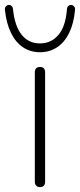

<svg xmlns="http://www.w3.org/2000/svg" viewBox="-57 -760 326 783"><path d="M106 3Q96 3 90.5 -3Q85 -9 85 -19V-465Q85 -476 90.5 -481.5Q96 -487 106 -487Q116 -487 121.5 -481.5Q127 -476 127 -465V-19Q127 -9 122 -3Q117 3 106 3ZM106 -547Q67 -547 37 -567Q7 -587 -12 -625.5Q-31 -664 -37 -720Q-38 -729 -32.5 -734.5Q-27 -740 -20 -740Q-14 -740 -9.5 -735.5Q-5 -731 -4 -723Q3 -653 31.5 -618Q60 -583 106 -583Q152 -583 181.5 -618Q211 -653 216 -723Q217 -731 221.5 -735.5Q226 -740 232 -740Q239 -740 244.5 -734.5Q250 -729 249 -720Q244 -664 225 -625.5Q206 -587 175.5 -567Q145 -547 106 -547Z"/></svg>

Font: Nunito ExtraLight
Style: Regular
Weight: 200
Designer: Vernon Adams
Foundry: Vernon Adams
Version: Version 3.602;April 4, 2023;FontCreator 14.0.0.2856 64-bit